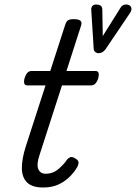

<svg xmlns="http://www.w3.org/2000/svg" viewBox="-20 -815 603 852"><path d="M171 17Q122 17 99.5 -6Q77 -29 77 -69.5Q77 -110 94 -164L182 -436H102Q91 -436 88 -444Q85 -452 89 -468Q94 -484 101.5 -492Q109 -500 120 -500H203L269 -704Q274 -720 282 -725Q290 -730 307 -730Q330 -730 337.5 -722.5Q345 -715 339 -699L275 -500H403Q414 -500 417 -492.5Q420 -485 416 -468Q411 -452 403 -444Q395 -436 384 -436H255L156 -129Q141 -85 150 -64.5Q159 -44 182 -44Q215 -44 239.5 -65Q264 -86 277 -106Q282 -113 291 -117Q300 -121 314 -112Q328 -104 328.5 -95Q329 -86 324 -76Q312 -54 291 -32.5Q270 -11 241 3Q212 17 171 17ZM540 -795Q555 -795 561 -784.5Q567 -774 558 -759L448 -596Q442 -588 434.5 -583.5Q427 -579 418 -579Q409 -579 403 -584Q397 -589 396 -595L385 -769Q384 -781 389.5 -788Q395 -795 407 -795Q418 -795 425.5 -790.5Q433 -786 434 -774L436 -655L515 -781Q520 -789 526 -792Q532 -795 540 -795Z"/></svg>

Font: Playwrite RO Light
Style: Regular
Weight: 300
Version: Version 1.002